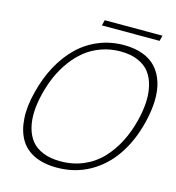

<svg xmlns="http://www.w3.org/2000/svg" viewBox="-133 -1049 1077 1173"><g transform="rotate(15 405.5 -463.0)"><path d="M738.8 -399.9Q753.9 -460.4 757.1 -514.4Q760.3 -568.4 749.3 -616.9Q738.3 -665.5 712.4 -700.7Q686.5 -735.8 639.6 -756.3Q592.8 -776.9 527.8 -776.9Q463.4 -776.9 406.7 -756.6Q350.1 -736.3 306.9 -701.7Q263.7 -667 228.3 -618.7Q192.9 -570.3 168.9 -515.9Q145 -461.4 129.9 -399.9Q114.7 -338.9 112.3 -285.2Q109.9 -231.4 121.8 -184.8Q133.8 -138.2 160.4 -104.7Q187 -71.3 233.9 -52.2Q280.8 -33.2 344.2 -33.2Q423.8 -33.2 491 -62.3Q558.1 -91.3 606 -142.6Q653.8 -193.8 686.8 -258.5Q719.7 -323.2 738.8 -399.9ZM786.1 -399.9Q754.9 -273.9 691.9 -182.4Q628.9 -90.8 536.9 -40.5Q444.8 9.8 333 9.8Q248 9.8 188.7 -19Q129.4 -47.9 99.4 -101.1Q69.3 -154.3 64.5 -230Q59.6 -305.7 84 -399.9Q107.4 -494.1 149.4 -571.3Q191.4 -648.4 248.5 -703.9Q305.7 -759.3 379.9 -789.6Q454.1 -819.8 538.1 -819.8Q606 -819.8 658 -800.3Q710 -780.8 742.7 -744.4Q775.4 -708 791.7 -656.5Q808.1 -605 806.4 -540.3Q804.7 -475.6 786.1 -399.9ZM749 -936 740.2 -900.9H375L383.8 -936Z"/></g></svg>

Font: Sinkin Sans 200 X Light Italic
Style: Regular
Weight: 200
Italic angle: -112°
Designer: Keith Bates
Foundry: K-Type
Version: Sinkin Sans (version 1.0)  by Keith Bates   •   © 2014   www